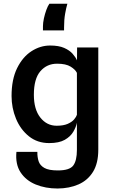

<svg xmlns="http://www.w3.org/2000/svg" viewBox="-20 -804 625 1046"><path d="M294 223Q227.5 223 174.2 201Q121 179 92 134.8Q63 90.5 69.5 23.5H183.5Q183 52 190.5 74.8Q198 97.5 222 111Q246 124.5 295 124.5Q359 124.5 379 97.8Q399 71 399 12.5V-135.5Q394.5 -112 379.2 -86Q364 -60 332.8 -42.2Q301.5 -24.5 248 -24.5Q183.5 -24.5 137.5 -61.5Q91.5 -98.5 67.2 -157.2Q43 -216 43 -281Q43 -371.5 73.2 -432.8Q103.5 -494 151.5 -525Q199.5 -556 253 -556Q300 -556 329.5 -543Q359 -530 375.5 -511.2Q392 -492.5 399.5 -475L400 -545.5H515.5V11.5Q515.5 85.5 486.8 132Q458 178.5 408 200.5Q358 222.5 294 223ZM288.5 -119Q325.5 -119 348.8 -129.2Q372 -139.5 383.8 -153.5Q395.5 -167.5 399 -178.5V-407Q390.5 -425 364.8 -441Q339 -457 291 -457Q235.5 -457 200 -416Q164.5 -375 164.5 -287.5Q164.5 -208 199.8 -163.5Q235 -119 288.5 -119ZM214 -638.5V-661Q214 -679.5 219.2 -703.8Q224.5 -728 232.5 -750Q240.5 -772 249 -783.5H347Q340.5 -761.5 334.8 -729.2Q329 -697 329 -653.5V-638.5Z"/></svg>

Font: Spline Sans Medium
Style: Regular
Weight: 500
Designer: Eben Sorkin, Mirko Velimirovic
Foundry: Sorkin Type
Version: Version 1.000; ttfautohint (v1.8.3)